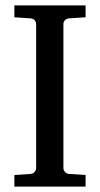

<svg xmlns="http://www.w3.org/2000/svg" viewBox="-20 -691 370 711"><path d="M33.2 0V-43L92.8 -46.9Q103.5 -47.9 108.6 -54.7Q113.8 -61.5 113.8 -68.8V-602.1Q113.8 -609.4 108.6 -615.7Q103.5 -622.1 92.8 -623L33.2 -627V-670.9H296.9V-627L235.8 -623Q225.6 -622.1 220.2 -615.7Q214.8 -609.4 214.8 -602.1V-68.8Q214.8 -61.5 220.2 -54.7Q225.6 -47.9 235.8 -46.9L296.9 -43V0Z"/></svg>

Font: Charis SIL Afr
Style: Regular
Weight: 400
Foundry: SIL International
Version: Version 5.000